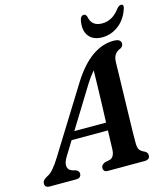

<svg xmlns="http://www.w3.org/2000/svg" viewBox="-163 -998 960 1098"><g transform="rotate(-15 317.5 -449.0)"><path d="M132 -140Q111.5 -106 115.8 -84.5Q120 -63 142.5 -56L164 -50Q181 -41.5 181 -27Q181 0 149.5 0H-4.5Q-34 0 -34 -24Q-34 -34.5 -27.8 -42.5Q-21.5 -50.5 -4 -60Q14 -67.5 34 -90.8Q54 -114 75 -148.5L314.5 -533.5Q372 -624.5 433.8 -667.5Q495.5 -710.5 561 -710.5Q585.5 -710.5 595.5 -702.8Q605.5 -695 605.5 -683.5Q605.5 -666.5 588 -657Q567.5 -649.5 555.8 -633.5Q544 -617.5 543.5 -586Q543 -559.5 541.8 -510.2Q540.5 -461 539 -401.8Q537.5 -342.5 536 -284.2Q534.5 -226 533.5 -180.2Q532.5 -134.5 533 -113.5Q533 -87.5 540 -74.8Q547 -62 573 -50.5Q587.5 -41.5 587.5 -26.5Q587.5 0 556 0H337.5Q324 0 318 -6.8Q312 -13.5 312 -23.5Q312 -42 335.5 -52L365.5 -58Q393.5 -67.5 395 -112.5Q395.5 -130.5 396.5 -159.2Q397.5 -188 398.5 -223.5H183.5ZM357 -504.5 212 -269.5H400Q402 -321.5 403.8 -377.8Q405.5 -434 407 -485.8Q408.5 -537.5 409 -576.5Q399 -565 386 -547.5Q373 -530 357 -504.5ZM526.5 -823Q587.5 -823 631.5 -883Q645 -898 655.5 -898Q675.5 -898 666 -871Q646.5 -812.5 603 -779.2Q559.5 -746 506 -746Q452.5 -746 426.8 -779.5Q401 -813 412 -871.5Q417 -898 437 -898Q447.5 -898 453 -883Q459 -851.5 477.2 -837.2Q495.5 -823 526.5 -823Z"/></g></svg>

Font: Fraunces 72pt S050 SemiBold
Style: Italic
Weight: 600
Italic angle: -16°
Version: Version 1.000; ttfautohint (v1.8.3)